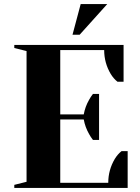

<svg xmlns="http://www.w3.org/2000/svg" viewBox="-20 -920 685 940"><path d="M50 -15 110 -30V-670L50 -685V-700H585V-520H555Q536 -535 522 -558Q490 -612 490 -675H275V-360H390Q397 -398 416 -431Q424 -446 435 -460H465V-235H435Q424 -249 416 -264Q397 -297 390 -335H275V-25H510Q510 -88 542 -142Q556 -165 575 -180H605V0H50ZM335 -750 375 -900H505L370 -750Z"/></svg>

Font: Yeseva One
Style: Regular
Weight: 400
Designer: Jovanny Lemonad
Foundry: Jovanny Lemonad
Version: Version 2.000